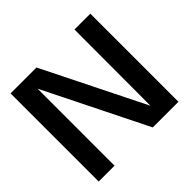

<svg xmlns="http://www.w3.org/2000/svg" viewBox="-162 -858 1040 1040"><g transform="rotate(-45 358.0 -337.5)"><path d="M41 0H162.5V-618H148.5L455.5 0H652V-675H530.5L529.5 -58H546.5L239.5 -675H41Z"/></g></svg>

Font: Anybody UltraCondensed Thin Medium
Style: Regular
Weight: 500
Version: Version 1.111